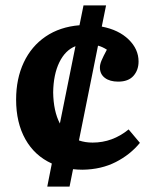

<svg xmlns="http://www.w3.org/2000/svg" viewBox="-20 -666 563 715"><path d="M156 29 173 -57Q109 -86 74.5 -147.5Q40 -209 40 -295Q40 -373 68.5 -433.5Q97 -494 150 -530Q203 -566 276 -572L291 -646H375L359 -567Q422 -555 459 -519Q496 -483 496 -437Q496 -405 477 -383.5Q458 -362 420 -362Q389 -362 370.5 -376Q352 -390 352 -415Q352 -426 358 -440.5Q364 -455 378 -481Q361 -492 345 -496L274 -143Q297 -135 325 -135Q399 -135 459 -184L501 -134Q465 -90 411 -62.5Q357 -35 288 -34Q269 -34 252 -36L239 29ZM178 -322Q179 -252 203 -206L261 -494Q223 -479 201 -434Q179 -389 178 -322Z"/></svg>

Font: Literata 12pt SemiBold
Style: Regular
Weight: 600
Designer: Latin by Veronika Burian and Jose Scaglione. Greek by Irene Vlachou. Cyrillic by Vera Evstafieva.
Foundry: TypeTogether
Version: Version 3.002